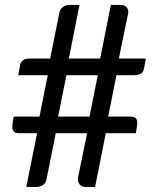

<svg xmlns="http://www.w3.org/2000/svg" viewBox="-20 -736 620 756"><path d="M365 -440H241.5L209 -277H332.5ZM554 -505.5 547.5 -468Q545 -453.5 535.8 -446.8Q526.5 -440 507.5 -440H438.5L406 -277H495.5Q510 -277 516.2 -268.8Q522.5 -260.5 519.5 -240L515 -211.5H396.5L354.5 0H314Q307.5 0 302 -3Q296.5 -6 292.8 -11Q289 -16 287.5 -23Q286 -30 287.5 -38.5L323 -211.5H199.5L164 -34Q161 -15.5 149.5 -7.8Q138 0 123.5 0H83.5L126 -211.5H53Q39 -211.5 32.8 -219.8Q26.5 -228 29.5 -248.5L33.5 -277H135.5L168 -440H52L58.5 -477Q61 -491.5 70.2 -498.5Q79.5 -505.5 98.5 -505.5H177.5L213.5 -684.5Q216.5 -699.5 227.2 -708Q238 -716.5 253 -716.5H293L251 -505.5H374.5L416.5 -716.5H456Q470.5 -716.5 478.8 -707Q487 -697.5 484.5 -683L448 -505.5Z"/></svg>

Font: Lato
Style: Regular
Weight: 400
Designer: Lukasz Dziedzic with Adam Twardoch and Botio Nikoltchev
Foundry: tyPoland Lukasz Dziedzic
Version: Version 2.015; 2015-08-06; http://www.latofonts.com/